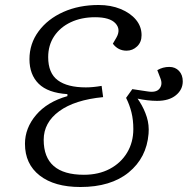

<svg xmlns="http://www.w3.org/2000/svg" viewBox="-20 -735 767 769"><path d="M302 14Q198 14 139 -32Q80 -78 80 -159Q80 -222 124.5 -274.5Q169 -327 250 -350V-358Q172 -363 135 -399.5Q98 -436 98 -498Q98 -560 134.5 -609.5Q171 -659 233.5 -687Q296 -715 375 -715Q424 -715 463 -699Q502 -683 524.5 -656Q547 -629 547 -594Q547 -566 529 -549Q511 -532 487 -532Q453 -532 432 -560L446 -584Q465 -617 442.5 -641.5Q420 -666 361 -666Q306 -666 263.5 -646Q221 -626 197 -590Q173 -554 173 -506Q173 -442 211.5 -413.5Q250 -385 324 -385Q352 -385 387 -391L393 -346Q279 -335 217 -289.5Q155 -244 155 -175Q155 -35 316 -35Q375 -35 419.5 -58.5Q464 -82 489 -123.5Q514 -165 514 -218Q514 -255 506.5 -285Q499 -315 485 -343L510 -378L570 -369Q605 -363 618.5 -379.5Q632 -396 623 -420L610 -454Q632 -467 658 -467Q682 -467 697 -451Q712 -435 712 -409Q712 -376 684.5 -353.5Q657 -331 609 -331Q590 -331 569.5 -333.5Q549 -336 531 -340L539 -328Q558 -298 568 -266Q578 -234 575 -199Q567 -103 495.5 -44.5Q424 14 302 14Z"/></svg>

Font: Literata 12pt Light
Style: Italic
Weight: 300
Italic angle: -2°
Designer: Latin by Veronika Burian and Jose Scaglione. Greek by Irene Vlachou. Cyrillic by Vera Evstafieva
Foundry: TypeTogether
Version: Version 3.002